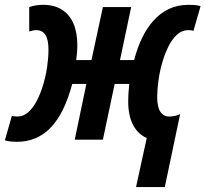

<svg xmlns="http://www.w3.org/2000/svg" viewBox="-61 -574 844 789"><path d="M498 194.8 542 -6.8Q504.9 -23.4 485.4 -61.5Q465.8 -99.6 465.8 -158.2Q465.8 -174.8 467 -192.6Q468.3 -210.4 470.2 -229H410.2L361.8 0H246.1L293.9 -229H235.8Q219.7 -168.5 197.5 -123.5Q175.3 -78.6 147 -49.3Q118.7 -20 84 -5.6Q49.3 8.8 7.8 8.8Q-4.4 8.8 -16.4 7.6Q-28.3 6.3 -41 2.9L-12.2 -98.1Q-7.3 -96.7 -2.2 -95.9Q2.9 -95.2 11.2 -95.2Q35.2 -95.2 55.2 -113Q75.2 -130.9 90.6 -160.6Q106 -190.4 116.7 -226.6Q127.4 -262.7 132.8 -300Q138.2 -337.4 138.2 -370.1Q138.2 -411.1 125.5 -430.7Q112.8 -450.2 87.9 -450.2Q81.5 -450.2 74 -448.7Q66.4 -447.3 59.1 -444.8V-544.9Q71.3 -549.3 85.9 -551.8Q100.6 -554.2 116.2 -554.2Q161.6 -554.2 193.1 -534.4Q224.6 -514.6 240.7 -477.5Q256.8 -440.4 256.8 -387.2Q256.8 -373 255.6 -357.9Q254.4 -342.8 252 -327.1H314.9L361.8 -544.9H478L432.1 -327.1H490.2Q502.9 -376.5 522.7 -417.7Q542.5 -459 570.1 -489.7Q597.7 -520.5 633.5 -537.4Q669.4 -554.2 714.8 -554.2Q727.1 -554.2 739 -553.2Q751 -552.2 763.2 -548.8L733.9 -446.8Q729.5 -448.7 724.1 -449.5Q718.8 -450.2 711.9 -450.2Q687 -450.2 666.7 -431.9Q646.5 -413.6 631.3 -383.3Q616.2 -353 605.7 -316.7Q595.2 -280.3 590.1 -243.2Q585 -206.1 585 -174.8Q585 -134.8 597.7 -115Q610.4 -95.2 634.8 -95.2Q647 -95.2 657.7 -97.7Q668.5 -100.1 679.2 -105L616.2 194.8Z"/></svg>

Font: Open Sans Condensed
Style: Italic
Weight: 400
Width: 3
Italic angle: -12°
Designer: Monotype Design Team
Foundry: Monotype Imaging Inc.
Version: Version 3.000